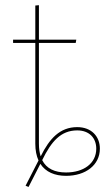

<svg xmlns="http://www.w3.org/2000/svg" viewBox="-20 -672 407 744"><path d="M279.3 -179.4C212.1 -179.4 171.8 -135 137.6 -66.1C133.2 -79.9 130.8 -96.3 130.8 -115.3V-505.6H273.4L275.6 -518.3H130.8V-651.9L116.8 -650.6V-518.3H30.7V-505.6H116.8V-115.3C116.8 -89.4 121.2 -67.8 129.3 -50.2L79.1 47.7L90.6 52.4L136.4 -37.1C156.9 -5.5 192.1 9.4 236 9.4C311.6 9.4 367 -32.3 367 -96C367 -143.3 334.3 -179.4 279.3 -179.4ZM236 -3.7C192 -3.7 160 -18.6 143.5 -51.5L143.7 -51.9C178.8 -123.9 215.7 -166.7 279.3 -166.7C325.6 -166.7 353 -137.6 353 -96C353 -38.4 303.7 -3.7 236 -3.7Z"/></svg>

Font: Fira Sans Hair
Style: Regular
Weight: 100
Designer: bBox Type GmbH & Carrois Corporate GbR & Edenspiekermann AG
Foundry: bBox Type GmbH & Carrois Corporate GbR & Edenspiekermann AG
Version: Version 4.300;PS 004.300;hotconv 1.0.88;makeotf.lib2.5.64775